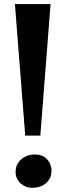

<svg xmlns="http://www.w3.org/2000/svg" viewBox="-20 -911 326 940"><path d="M227.5 -891 177.5 -247H103.5L53 -891ZM56.5 -69Q56.5 -107.5 84 -131Q111.5 -154.5 150 -154.5Q189.5 -154.5 210.8 -130.8Q232 -107 232 -77Q232 -36.5 205 -14Q178 8.5 135.5 8.5Q105.5 8.5 81 -13.2Q56.5 -35 56.5 -69Z"/></svg>

Font: Merriweather 48pt ExtraBold
Style: Regular
Weight: 800
Version: Version 2.100